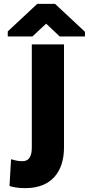

<svg xmlns="http://www.w3.org/2000/svg" viewBox="-20 -757 480 990"><path d="M20 -569H147L218 -635L288 -569H418V-593L264 -737H172L20 -595ZM29 202 39 205C64 211 83 213 112 213C241 213 310 132 310 4V-528H144V4C144 48 130 74 97 74C80 74 65 72 52 68L37 64Z"/></svg>

Font: Asimov Pro
Style: Ult
Weight: 900
Designer: Google
Version: Version 2.000980; 2014